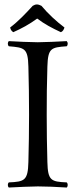

<svg xmlns="http://www.w3.org/2000/svg" viewBox="-20 -834 343 859"><path d="M165.4 -808C150 -815.7 140.4 -816.4 126.4 -808C95.4 -774 62.4 -739 25.4 -711C27.4 -702 30.4 -696 39.4 -690C77.4 -707 109.4 -724 146.4 -751C179.4 -726 213.4 -708 252.4 -690C261.5 -693.8 265.6 -701.9 268.4 -711C232.4 -738 195.4 -772 165.4 -808ZM192 -109C190 -191.5 189 -237 189 -320C189 -403 189.5 -452 192 -536C194.5 -619 208.5 -622 278.5 -627C284.5 -633 284.5 -644 278.5 -650C241.5 -648 179 -645 149 -645C119 -645 51.5 -648 19.5 -650C13.5 -644 13.5 -633 19.5 -627C89.5 -621 105 -619 107 -536C109 -453 110 -404 110 -321C110 -238 109 -192 107 -109C105 -26 89.5 -21 19.5 -18C13.5 -12 13.5 -1 19.5 5C58.5 3 119.5 0 149.5 0C179.5 0 237.5 2 278.5 5C284.5 -1 284.5 -12 278.5 -18C208.5 -21 194 -26 192 -109Z"/></svg>

Font: Libertinus Serif Display
Style: Regular
Weight: 400
Designer: Philipp H. Poll
Foundry: Khaled Hosny
Version: Version 6.1